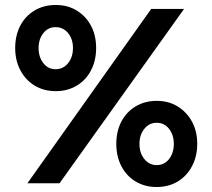

<svg xmlns="http://www.w3.org/2000/svg" viewBox="-20 -736 853 771"><path d="M90 0 587 -700H719L219 0ZM609 15Q562 15 525 -7Q488 -29 467.5 -68.5Q447 -108 447 -158Q447 -209 467.5 -248Q488 -287 525 -309Q562 -331 609 -331Q657 -331 693.5 -308.5Q730 -286 751 -247.5Q772 -209 772 -158Q772 -108 751 -68.5Q730 -29 693.5 -7Q657 15 609 15ZM609 -73Q640 -73 659 -97.5Q678 -122 678 -158Q678 -194 659 -218.5Q640 -243 609 -243Q579 -243 559.5 -218.5Q540 -194 540 -158Q540 -122 559.5 -97.5Q579 -73 609 -73ZM204 -370Q156 -370 119.5 -392Q83 -414 62 -453.5Q41 -493 41 -543Q41 -594 61.5 -633Q82 -672 119 -694Q156 -716 204 -716Q252 -716 288.5 -693.5Q325 -671 345.5 -632.5Q366 -594 366 -543Q366 -493 345.5 -453.5Q325 -414 288 -392Q251 -370 204 -370ZM203 -458Q234 -458 253.5 -482.5Q273 -507 273 -543Q273 -579 253.5 -603Q234 -627 203 -627Q173 -627 154 -603Q135 -579 135 -543Q135 -507 154 -482.5Q173 -458 203 -458Z"/></svg>

Font: Figtree
Style: Bold
Weight: 700
Designer: Erik Kennedy
Foundry: Erik Kennedy
Version: Version 2.001;gftools[0.9.30]